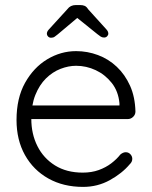

<svg xmlns="http://www.w3.org/2000/svg" viewBox="-20 -723 596 753"><path d="M306 10Q228.5 10 169.8 -22.9Q111 -55.8 77.9 -114.9Q44.8 -174 44.8 -252.5Q44.8 -338 78.2 -398.1Q111.8 -458.2 165.1 -490.4Q218.5 -522.5 278.5 -522.5Q322.8 -522.5 364.1 -507.1Q405.5 -491.8 437.9 -461.2Q470.2 -430.8 490 -386.9Q509.8 -343 511.2 -285.2Q511 -273.2 502 -264.6Q493 -256 481 -256H79.5L67.5 -309.5H461.5L448.5 -297.8V-318Q444.2 -365 418.2 -397.8Q392.2 -430.5 355.4 -447.8Q318.5 -465 278.5 -465Q248.5 -465 217.2 -452.9Q186 -440.8 160.2 -415.4Q134.5 -390 118.6 -350.5Q102.8 -311 102.8 -256.8Q102.8 -197.5 126.8 -149.9Q150.8 -102.2 196 -74.1Q241.2 -46 304.5 -46Q339.2 -46 367.2 -56.1Q395.2 -66.2 416.6 -82.6Q438 -99 452 -117Q462.5 -126 473.2 -126Q484 -126 491.4 -118.1Q498.8 -110.2 498.8 -100Q498.8 -88 488.8 -78.8Q459 -43.2 410.9 -16.6Q362.8 10 306 10ZM272.5 -661 293.5 -661.5 206.8 -588.5Q199.8 -582.8 194.2 -578.9Q188.8 -575 180.2 -575Q173.2 -575 168.5 -579.9Q163.8 -584.8 163.8 -590.2Q163.8 -594.5 165.4 -598.4Q167 -602.2 171.2 -607L244.2 -687Q256 -703.2 277.5 -703.2H294Q305 -703.2 312.4 -699.9Q319.8 -696.5 325.5 -687L397.2 -607.8Q401.5 -603 403.1 -599.1Q404.8 -595.2 404.8 -591Q404.8 -585.5 400.1 -580.6Q395.5 -575.8 388.2 -575.8Q380.5 -575.8 374.8 -579.6Q369 -583.5 361.8 -589.2Z"/></svg>

Font: Quicksand Variable Light
Style: Regular
Weight: 300
Designer: Andrew Paglinawan
Foundry: Andrew Paglinawan
Version: Version 3.004